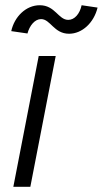

<svg xmlns="http://www.w3.org/2000/svg" viewBox="-20 -714 393 734"><path d="M31 0H96L193 -500H128ZM244 -585C294 -585 339 -627 353 -685L292 -694C285 -661 265 -638 241 -638C203 -638 191 -694 132 -694C79 -694 35 -650 23 -595L85 -586C93 -616 113 -641 137 -641C173 -641 186 -585 244 -585Z"/></svg>

Font: Uncut Sans Book Italic
Style: Regular
Weight: 350
Italic angle: -11°
Designer: Kasper Nordkvist
Foundry: UNCUT.wtf
Version: Version 1.304;Glyphs 3.2 (3246)